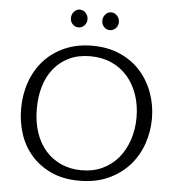

<svg xmlns="http://www.w3.org/2000/svg" viewBox="-57 -892 878 957"><g transform="rotate(5 381.5 -414.0)"><path d="M382 -665Q460 -665 521 -638Q582 -611 623.5 -564.5Q665 -518 687 -457Q709 -396 709 -329Q709 -263 687.5 -201.5Q666 -140 624 -93Q582 -46 519.5 -17.5Q457 11 375 11Q295 11 235.5 -16Q176 -43 135.5 -88.5Q95 -134 75 -194.5Q55 -255 55 -322Q55 -393 77 -455.5Q99 -518 141 -564.5Q183 -611 244 -638Q305 -665 382 -665ZM381 -42Q441 -42 487.5 -64.5Q534 -87 566 -126Q598 -165 615 -217Q632 -269 632 -328Q632 -388 614.5 -440Q597 -492 564 -530.5Q531 -569 483.5 -590.5Q436 -612 376 -612Q317 -612 271.5 -590.5Q226 -569 195 -531Q164 -493 148.5 -441.5Q133 -390 133 -329Q133 -262 151 -209Q169 -156 202 -119Q235 -82 280.5 -62Q326 -42 381 -42ZM263 -794Q263 -812 275 -825.5Q287 -839 304 -839Q321 -839 333.5 -825.5Q346 -812 346 -794Q346 -775 333.5 -762.5Q321 -750 304 -750Q287 -750 275 -762.5Q263 -775 263 -794ZM420 -794Q420 -812 432 -825.5Q444 -839 461 -839Q478 -839 490.5 -825.5Q503 -812 503 -794Q503 -775 490.5 -762.5Q478 -750 461 -750Q444 -750 432 -762.5Q420 -775 420 -794Z"/></g></svg>

Font: Quattrocento
Style: Regular
Weight: 400
Designer: Pablo Impallari
Foundry: Pablo Impallari, Igino Marini, Branda Gallo
Version: Version 2.000